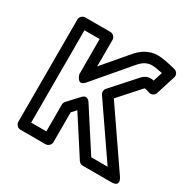

<svg xmlns="http://www.w3.org/2000/svg" viewBox="-134 -679 824 832"><g transform="rotate(30 277.5 -263.5)"><path d="M396.6 -25 267 -225.6C265.2 -228.4 250 -253.2 227.6 -229L178.6 -176C174.4 -171.4 172 -165.2 172 -159V-25H96V-487H172V-311C172 -311 185.7 -259.1 216 -294.8L364 -468.7C384.6 -492.8 404.5 -502 426 -502C436.7 -502 455.4 -499.4 479.1 -494.1L464.6 -448.1C458.2 -449.4 454.6 -450 449 -450C425.7 -450 411.6 -434.5 406.4 -428.7L303.4 -313.7C295.5 -304.9 295.5 -291.4 301.4 -282.8L478.5 -25ZM362 13.6C366.3 20.3 374.5 25 383 25H526C574.7 25 546.6 -14.2 546.6 -14.2L353.7 -295L443.2 -394.8C445.1 -396.8 447.8 -399.4 448.5 -400C448.5 -400 448.8 -400 449 -400C449.6 -400 458.9 -398.4 472.5 -393.5C487.1 -388.2 500.9 -396.9 504.8 -409.5L534.8 -504.5C539.6 -519.6 530 -532.9 517.4 -536.2C478.3 -546.4 448.9 -552 426 -552C387.5 -552 353.4 -533.2 326 -501.2L222 -379V-512C222 -522.7 212.1 -537 197 -537H71C60.3 -537 46 -527.1 46 -512V0C46 10.7 55.9 25 71 25H197C207.7 25 222 15.1 222 0V-149.2L242.5 -171.4Z"/></g></svg>

Font: Fog Sans
Style: Outline
Weight: 700
Foundry: Intel Corporation
Version: Version 1.00